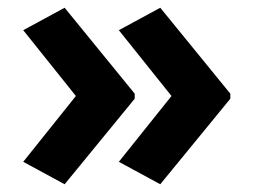

<svg xmlns="http://www.w3.org/2000/svg" viewBox="-20 -522 655 496"><path d="M575 -267 394 -46 287 -104 423 -274 287 -444 394 -502 575 -280ZM328 -267 147 -46 40 -104 176 -274 40 -444 147 -502 328 -280Z"/></svg>

Font: Noto Sans Bassa Vah
Style: Regular
Weight: 400
Designer: Monotype Design Team
Foundry: Monotype Imaging Inc.
Version: Version 2.002